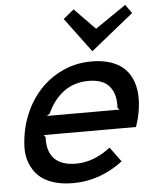

<svg xmlns="http://www.w3.org/2000/svg" viewBox="-61 -981 846 1043"><g transform="rotate(-5 361.5 -460.0)"><path d="M185.1 -366.2H580.1L570.8 -377.9Q575.2 -452.6 539.8 -494.4Q504.4 -536.1 426.8 -536.1Q347.7 -536.1 291 -493.9Q234.4 -451.7 201.2 -377.9ZM675.8 -310.1Q674.3 -304.7 662.1 -264.2H159.2L168 -252Q163.6 -176.3 201.4 -135.3Q239.3 -94.2 321.8 -94.2Q416.5 -94.2 508.8 -165L567.9 -85Q442.4 9.8 295.9 9.8Q232.9 9.8 185.1 -6.1Q137.2 -22 108.2 -50.5Q79.1 -79.1 63.2 -119.1Q47.4 -159.2 48.6 -207.3Q49.8 -255.4 62 -310.1Q85.4 -405.8 139.6 -480Q193.8 -554.2 275.1 -597.2Q356.4 -640.1 452.1 -640.1Q513.2 -640.1 559.3 -623.8Q605.5 -607.4 633.8 -578.1Q662.1 -548.8 676.3 -507.6Q690.4 -466.3 689.9 -416.7Q689.5 -367.2 675.8 -310.1ZM661.1 -930.2 694.8 -882.8 462.9 -695.8H460.9L321.8 -882.8L379.9 -930.2L492.2 -814.9L494.1 -815.9Z"/></g></svg>

Font: Sinkin Sans 500 Medium Italic
Style: Regular
Weight: 500
Italic angle: -112°
Designer: Keith Bates
Foundry: K-Type
Version: Sinkin Sans (version 1.0)  by Keith Bates   •   © 2014   www